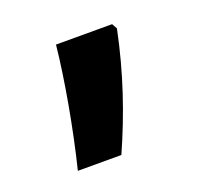

<svg xmlns="http://www.w3.org/2000/svg" viewBox="-59 -179 386 373"><g transform="rotate(-20 133.5 7.5)"><path d="M205 -115H89C82 -46 64 54 45 130H135C167 58 193 -17 211 -104Z"/></g></svg>

Font: Noto Sans Sinhala UI Condensed SemiBold
Style: Regular
Weight: 600
Width: 3
Designer: Jelle Bosma - Monotype Design Team
Foundry: Monotype Imaging Inc.
Version: Version 2.006